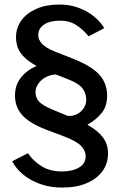

<svg xmlns="http://www.w3.org/2000/svg" viewBox="-20 -753 536 846"><path d="M253.5 73.5Q202 73.5 158.5 58.2Q115 43 82.8 16.8Q50.5 -9.5 34 -42.5L103 -78Q125 -45 162.2 -21.2Q199.5 2.5 253 2.5Q298.5 2.5 328 -14.8Q357.5 -32 357.5 -64.5Q357.5 -88 338.5 -108.8Q319.5 -129.5 266 -150.5L182.5 -182Q110 -210 78 -245.8Q46 -281.5 46 -332Q46 -378.5 72.5 -411.5Q99 -444.5 141 -462.5Q105 -482.5 85.2 -502.8Q65.5 -523 58 -544.5Q50.5 -566 50.5 -589Q50.5 -630 73.8 -662.5Q97 -695 140 -714Q183 -733 241.5 -733Q288.5 -733 327.5 -718.2Q366.5 -703.5 395 -679.8Q423.5 -656 439.5 -629L370.5 -593Q348 -621 317.5 -641.5Q287 -662 246 -662Q200 -662 174.2 -644.8Q148.5 -627.5 148.5 -598.5Q148.5 -578 165.2 -560Q182 -542 220 -526.5L301.5 -494.5Q381.5 -463 416.8 -424.8Q452 -386.5 452 -332Q452 -283.5 426.8 -253.5Q401.5 -223.5 365 -203.5Q410.5 -178 433.2 -148Q456 -118 456 -76.5Q456 -33 431.8 0.8Q407.5 34.5 362.2 54Q317 73.5 253.5 73.5ZM278 -242.5Q301.5 -240.5 320.2 -250.5Q339 -260.5 350 -278.2Q361 -296 360 -317.5Q358.5 -345 341.8 -365.8Q325 -386.5 277 -405L225.5 -425Q199.5 -423 179.5 -411.8Q159.5 -400.5 148 -383Q136.5 -365.5 136.5 -346.5Q136.5 -321.5 153 -304.2Q169.5 -287 221 -266Z"/></svg>

Font: Public Sans Thin Medium
Style: Regular
Weight: 500
Version: Version 2.001